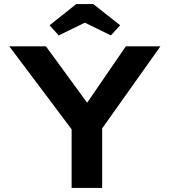

<svg xmlns="http://www.w3.org/2000/svg" viewBox="-20 -929 839 949"><path d="M334 0V-335L346 -274L26 -700H207L446 -373L379 -375L602 -700H773L474 -279L485 -343V0ZM270 -754 225 -804 357 -909H441L574 -804L528 -754L385 -824H414Z"/></svg>

Font: Lexend Exa SemiBold
Style: Regular
Weight: 600
Designer: Bonnie Shaver-Troup, Thomas Jockin
Foundry: Lexend
Version: Version 1.007